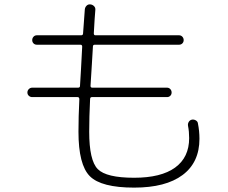

<svg xmlns="http://www.w3.org/2000/svg" viewBox="-20 -811 1040 876"><path d="M127 -368Q118 -368 111.5 -374Q105 -380 105 -389Q105 -398 111.5 -404.5Q118 -411 127 -411H336Q345 -411 345 -419Q346 -429 349.5 -494Q353 -559 355 -598Q355 -607 347 -607H148Q139 -607 133 -613Q127 -619 127 -628Q127 -637 133 -643.5Q139 -650 148 -650H350Q359 -650 359 -659Q361 -687 367 -768Q368 -778 375 -785Q382 -792 392 -791Q402 -790 409 -783Q416 -776 415 -766Q412 -734 408 -659Q408 -650 415 -650H797Q806 -650 812 -643.5Q818 -637 818 -628Q818 -619 812 -613Q806 -607 797 -607H413Q404 -607 404 -599Q403 -581 399 -515.5Q395 -450 393 -419Q393 -411 401 -411H742Q751 -411 757 -404.5Q763 -398 763 -389Q763 -380 757 -374Q751 -368 742 -368H399Q391 -368 391 -358Q387 -277 387 -210Q387 -79 426 -39.5Q465 0 592 0Q715 0 779 -46.5Q843 -93 843 -181Q843 -211 838 -236Q836 -246 841 -254.5Q846 -263 855 -265Q864 -267 873 -262Q882 -257 883 -248Q890 -213 890 -178Q890 -70 813 -12.5Q736 45 592 45Q442 45 390 -7Q338 -59 338 -210Q338 -277 342 -358Q342 -368 334 -368Z"/></svg>

Font: Rounded Mplus 1c Light
Style: Regular
Weight: 300
Version: Version 1.059.20150529